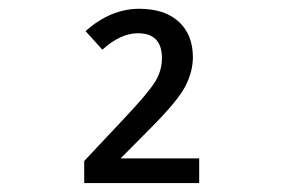

<svg xmlns="http://www.w3.org/2000/svg" viewBox="-20 -741 640 433"><path d="M429.2 -328.1H169.9V-377.9L261.2 -475.1Q315.4 -532.7 330.3 -557.4Q345.2 -582 345.2 -609.9Q345.2 -666 291 -666Q251.5 -666 210.9 -628.9L172.9 -670.9Q230 -721.2 293.9 -721.2Q351.6 -721.2 383.3 -691.9Q415 -662.6 415 -611.8Q415 -579.6 397.9 -546.4Q380.9 -513.2 317.9 -450.2L252 -383.8H429.2Z"/></svg>

Font: WenQuanYi Micro Hei Mono
Style: Regular
Weight: 400
Foundry: Ascender Corporation
Version: Version 0.2.0-beta